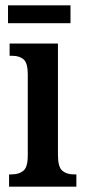

<svg xmlns="http://www.w3.org/2000/svg" viewBox="-20 -699 319 719"><path d="M14 0V-46H24Q51 -46 67.5 -59.5Q84 -73 84 -117V-421Q84 -463 68.5 -476.5Q53 -490 27 -490H16V-536H197V-119Q197 -74 213 -60Q229 -46 256 -46H266V0ZM10 -612V-679H244V-612Z"/></svg>

Font: Noto Serif Devanagari ExtraCondensed SemiBold
Style: Regular
Weight: 600
Width: 2
Designer: Universal Thirst, Indian Type Foundry and the Monotype Design Team
Foundry: Monotype Imaging Inc.
Version: Version 2.004; ttfautohint (v1.8.4.7-5d5b)